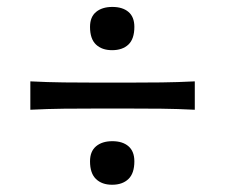

<svg xmlns="http://www.w3.org/2000/svg" viewBox="-20 -584 636 543"><path d="M297 -442.1Q326.3 -442.1 343.2 -458Q360 -474 360 -508Q360 -536.1 343.4 -550.2Q326.8 -564.4 297.7 -564.4Q268.9 -564.4 251.7 -550.2Q234.6 -536.1 234.6 -508Q234.6 -474 251.5 -458Q268.3 -442.1 297 -442.1ZM297 -61.5Q326.3 -61.5 343.2 -77.7Q360 -93.8 360 -127.8Q360 -155.9 343.4 -170.3Q326.8 -184.7 297.7 -184.7Q268.9 -184.7 251.7 -170.3Q234.6 -155.9 234.6 -127.8Q234.6 -93.8 251.5 -77.7Q268.3 -61.5 297 -61.5ZM65.8 -273.6Q114.7 -276.1 160.8 -276.6Q206.8 -277 246.6 -277H350.1Q390.3 -277 436.1 -276.6Q481.9 -276.1 530.9 -273.6V-353.9Q481.9 -351.4 436.1 -350.9Q390.3 -350.4 350.1 -350.4H246.6Q206.8 -350.4 160.8 -350.9Q114.7 -351.4 65.8 -353.9Z"/></svg>

Font: Pinar FD VF
Style: Regular
Weight: 300
Designer: Amin Abedi
Version: Version 2.000